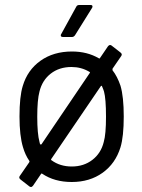

<svg xmlns="http://www.w3.org/2000/svg" viewBox="-20 -720 568 768"><path d="M462 -377Q475 -333 475 -254Q475 -174 462 -131Q442 -66 390.5 -29Q339 8 267 8Q198 8 149 -25Q147 -26 146 -26Q145 -26 144 -24L112 23Q108 28 104 28Q101 28 98 26L62 -2Q57 -6 57 -10Q57 -13 59 -16L97 -71Q98 -73 98 -74Q98 -76 97 -77Q81 -100 72 -131Q58 -177 58 -254Q58 -334 71 -376Q90 -440 142 -477Q194 -514 268 -514Q329 -514 375 -487Q377 -486 378 -486Q379 -486 380 -488L412 -535Q416 -540 420 -540Q423 -540 426 -538L462 -510Q467 -506 467 -502Q467 -499 465 -496L430 -445Q430 -444 430 -442Q430 -441 430 -439Q449 -415 462 -377ZM140 -144Q141 -142 143 -142Q145 -142 146 -143L339 -428Q340 -429 340 -430Q340 -432 337 -433Q305 -452 266 -452Q217 -452 183 -425.5Q149 -399 138 -354Q129 -321 129 -253Q129 -185 138 -152ZM395 -152Q404 -183 404 -253Q404 -325 396 -354Q394 -361 388 -375Q388 -377 386 -377Q385 -377 383 -375L185 -84Q184 -82 184 -81Q184 -80 186 -79Q220 -54 267 -54Q315 -54 349.5 -80.5Q384 -107 395 -152ZM232 -572Q226 -572 224.5 -574.5Q223 -577 223 -579Q223 -581 225 -584L285 -693Q288 -700 297 -700H342Q348 -700 349 -697.5Q350 -695 350 -694Q350 -691 348 -688L280 -579Q275 -572 268 -572Z"/></svg>

Font: LinhAnh
Style: Regular
Weight: 400
Designer: Jeremy Tribby
Foundry: Tribby Type
Version: Version 1.408